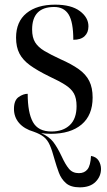

<svg xmlns="http://www.w3.org/2000/svg" viewBox="-20 -565 458 825"><path d="M198 10Q176 10 157 7Q191 22 208.5 44.5Q226 67 245 107Q261 142 276.5 160.5Q292 179 319 179Q343 179 356 162.5Q369 146 371 105Q394 109 404 125.5Q414 142 414 161Q414 193 390.5 216.5Q367 240 323 240Q284 240 263.5 222Q243 204 233 177Q223 150 215 122Q204 81 194 58.5Q184 36 168.5 23.5Q153 11 125 1Q84 -11 62 -36.5Q40 -62 40 -97Q40 -134 60 -148Q80 -162 99 -162Q99 -81 121.5 -40.5Q144 0 201 0Q251 0 280 -27.5Q309 -55 309 -109Q309 -143 297.5 -163.5Q286 -184 260 -200.5Q234 -217 191 -237Q140 -262 109 -284.5Q78 -307 63.5 -335Q49 -363 49 -403Q49 -472 94 -508.5Q139 -545 217 -545Q286 -545 323 -517.5Q360 -490 360 -452Q360 -425 343.5 -409.5Q327 -394 295 -394Q295 -470 275 -502.5Q255 -535 213 -535Q118 -535 118 -438Q118 -404 131 -383Q144 -362 171 -346Q198 -330 239 -311Q287 -290 318 -268Q349 -246 363.5 -217Q378 -188 378 -146Q378 -70 330.5 -30Q283 10 198 10Z"/></svg>

Font: Noto Serif Display SemiCondensed
Style: Regular
Weight: 400
Width: 4
Designer: Monotype Design Team
Foundry: Monotype Imaging Inc.
Version: Version 2.009